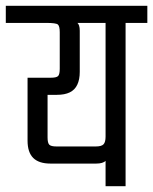

<svg xmlns="http://www.w3.org/2000/svg" viewBox="-60 -642 528 662"><path d="M-40 -622H448V-563H-40ZM304 -592H373V0H304ZM215 -394Q215 -368 206.5 -350Q198 -332 180.5 -323.5Q163 -315 136 -315H104V-168Q104 -149 110 -143Q116 -137 135 -137H270Q290 -137 297 -144.5Q304 -152 304 -171L315 -125Q315 -98 305 -88Q295 -78 272 -78H114Q74 -78 54.5 -97.5Q35 -117 35 -157V-374H115Q135 -374 140.5 -380Q146 -386 146 -405V-531Q146 -552 139.5 -557.5Q133 -563 100 -563L180 -571Q197 -571 206 -564Q215 -557 215 -536Z"/></svg>

Font: Teko Light Light
Style: Regular
Weight: 300
Version: Version 2.000;gftools[0.9.28.dev9+g7d2139d.d20230707]